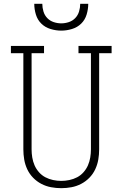

<svg xmlns="http://www.w3.org/2000/svg" viewBox="-20 -975 640 1003"><path d="M300 8Q273 8 246.5 3Q220 -2 196 -14.5Q172 -27 153 -46.5Q134 -66 122.5 -90.5Q111 -115 106.5 -141.5Q102 -168 102 -195V-697H37V-735H210V-697H145V-195Q145 -174 148.5 -152.5Q152 -131 160.5 -111.5Q169 -92 183.5 -75.5Q198 -59 217 -49Q236 -39 257.5 -34.5Q279 -30 300 -30Q321 -30 342.5 -34.5Q364 -39 383 -49Q402 -59 416.5 -75.5Q431 -92 439.5 -111.5Q448 -131 451.5 -152.5Q455 -174 455 -195V-697H390V-735H563V-697H498V-195Q498 -168 493.5 -141.5Q489 -115 477.5 -90.5Q466 -66 447 -46.5Q428 -27 404 -14.5Q380 -2 353.5 3Q327 8 300 8ZM300 -815Q272 -815 244 -823.5Q216 -832 196 -851.5Q176 -871 167.5 -899Q159 -927 159 -955H201Q201 -935 207 -915Q213 -895 227 -880.5Q241 -866 260.5 -859.5Q280 -853 300 -853Q320 -853 339.5 -859.5Q359 -866 373 -880.5Q387 -895 393 -915Q399 -935 399 -955H441Q441 -927 432.5 -899Q424 -871 404 -851.5Q384 -832 356 -823.5Q328 -815 300 -815Z"/></svg>

Font: Iosevka Slab XLtEx
Style: Regular
Weight: 200
Width: 7
Monospace: yes
Designer: Belleve Invis
Foundry: Belleve Invis
Version: Version 11.1.0; ttfautohint (v1.8.3)